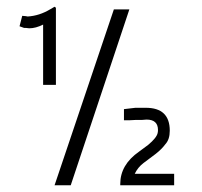

<svg xmlns="http://www.w3.org/2000/svg" viewBox="-20 -550 599 570"><path d="M108 -477Q86 -466 67 -466Q65 -466 62 -466.5Q59 -467 58 -467H53Q51 -467 49 -468Q47 -469 43.5 -470Q40 -471 38 -472L46 -503L57 -502L62 -501Q97 -503 130 -523L142 -530L146 -527V-298H108ZM190 0H142L318 -522H364ZM413 -230Q484 -230 484 -162Q484 -136 471 -122Q460 -107 442 -93L406 -66Q389 -53 380 -34H497V0H337V-4Q337 -61 393 -100L420 -120Q445 -141 448 -155Q449 -159 449 -164Q449 -195 415 -195L402 -194H384L365 -193H348V-226L382 -230Z"/></svg>

Font: Bhavuka
Style: Regular
Weight: 400
Version: 2.94.0; ttfautohint (v1.2) -l 7 -r 28 -G 50 -x 13 -D deva -f